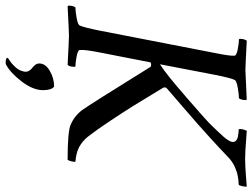

<svg xmlns="http://www.w3.org/2000/svg" viewBox="-135 -557 914 696"><g transform="rotate(90 322.0 -209.0)"><path d="M204.1 105.5Q204.1 83 231 67.4Q257.8 51.8 288.1 51.8Q300.8 61.5 300.8 91.8Q300.8 128.4 269.5 169.2Q238.3 210 209 225.6Q207 227.5 201.2 227.5Q183.6 227.5 183.6 220.7Q183.6 219.2 194.3 212.4Q205.1 205.6 217.5 192.1Q230 178.7 233.4 161.1Q235.4 151.4 231.2 143.8Q227.1 136.2 220.9 131.8Q214.8 127.4 209.5 120.6Q204.1 113.8 204.1 105.5ZM469.7 -70.3Q485.8 -50.8 505.9 -39.6Q525.9 -28.3 559.6 -25.4Q562 -22.5 559.1 -12Q556.2 -1.5 553.7 2.9Q452.6 2.9 426.8 -7.8Q394.5 -21.5 373 -49.8Q350.1 -82 216.8 -296.9Q215.8 -299.8 209 -299.8Q204.1 -299.8 200.2 -297.9L164.1 -113.3Q153.3 -58.6 155.3 -41Q155.8 -34.2 178.5 -29.8Q201.2 -25.4 214.8 -25.4Q217.3 -22 215.3 -11.2Q213.4 -0.5 209 2.9Q116.2 -2 103.5 -2Q91.3 -2 -3.9 2.9Q-6.8 -1 -4.9 -11.2Q-2.9 -21.5 1 -25.4Q14.6 -25.4 39.1 -29.8Q63.5 -34.2 66.4 -41Q73.2 -54.7 85 -113.3L166 -530.3Q177.7 -587.9 175.8 -602.5Q175.3 -609.4 152.6 -613.8Q129.9 -618.2 116.2 -618.2Q113.8 -621.6 115.7 -632.3Q117.7 -643.1 122.1 -646.5Q214.8 -641.6 228.5 -641.6Q239.7 -641.6 335 -646.5Q337.9 -642.6 335.9 -632.3Q334 -622.1 330.1 -618.2Q316.4 -618.2 291.5 -613.8Q266.6 -609.4 263.7 -602.5Q256.8 -588.9 245.1 -530.3L207 -332Q237.8 -350.1 328.1 -428.7Q339.4 -438.5 359.6 -456.3Q379.9 -474.1 384.8 -478.3Q389.6 -482.4 402.3 -493.9Q415 -505.4 418.7 -509Q422.4 -512.7 432.4 -522.7Q442.4 -532.7 449.7 -540.8Q457 -548.8 469.7 -562.5Q485.8 -581.1 488.3 -592.8Q489.7 -601.1 484.6 -606.7Q479.5 -612.3 469.5 -614.3Q459.5 -616.2 453.9 -616.7Q448.2 -617.2 442.4 -617.2Q440.9 -621.6 442.6 -630.6Q444.3 -639.6 448.2 -646.5Q459 -646 480.2 -644.3Q501.5 -642.6 518.8 -641.6Q536.1 -640.6 550.8 -640.6Q574.2 -640.6 607.9 -643.3Q641.6 -646 650.4 -646.5Q651.4 -641.1 648.7 -629.2Q646 -617.2 642.6 -617.2Q642.1 -617.2 636.7 -616.9Q631.3 -616.7 626.2 -616Q621.1 -615.2 613 -614Q605 -612.8 596.9 -610.1Q588.9 -607.4 580.3 -603.8Q571.8 -600.1 562.7 -594.2Q553.7 -588.4 545.9 -581.1Q511.7 -548.3 476.3 -516.1Q440.9 -483.9 423.3 -468.5Q405.8 -453.1 357.2 -411.1Q308.6 -369.1 294.9 -357.4Q287.6 -351.1 293 -341.8Q338.4 -266.6 358.6 -234.1Q378.9 -201.7 411.4 -152.6Q443.8 -103.5 469.7 -70.3Z"/></g></svg>

Font: Crimson
Style: Italic
Weight: 400
Italic angle: -11°
Version: Version 0.8